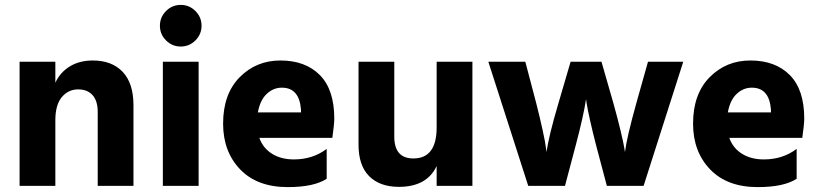

<svg xmlns="http://www.w3.org/2000/svg" viewBox="-20 -759 3348 784"><path d="M525 0H379V-302Q379 -347 358 -370.5Q337 -394 299 -394Q259 -394 232.5 -362.5Q206 -331 206 -268V0H60V-507H206V-421Q225 -463 264.5 -487.5Q304 -512 359 -512Q437 -512 481 -465.5Q525 -419 525 -329Z M791 0H645V-507H791ZM778 -714Q803 -689 803 -654Q803 -619 778 -594Q753 -569 718 -569Q683 -569 658 -594Q633 -619 633 -654Q633 -689 658 -714Q683 -739 718 -739Q753 -739 778 -714Z M1314 -29Q1262 5 1155 5Q1030 5 960.5 -67.5Q891 -140 891 -254Q891 -375 958.5 -443.5Q1026 -512 1125 -512Q1227 -512 1286 -452.5Q1345 -393 1345 -275Q1345 -252 1337 -196H1039Q1054 -154 1091 -131Q1128 -108 1180 -108Q1257 -108 1314 -151ZM1131 -401Q1096 -401 1069 -375.5Q1042 -350 1033 -300H1209V-312Q1202 -401 1131 -401Z M1909 0H1763V-81Q1723 4 1609 4Q1531 4 1487.5 -39.5Q1444 -83 1444 -168V-507H1590V-201Q1590 -112 1668 -112Q1763 -112 1763 -239V-507H1909Z M2287 0H2137L1974 -507H2125L2169 -340Q2185 -277 2196 -226.5Q2207 -176 2209 -157L2212 -138Q2219 -198 2261 -340L2310 -507H2436L2484 -340Q2502 -276 2514 -225.5Q2526 -175 2529 -156L2532 -138Q2539 -197 2579 -340L2626 -507H2770L2608 0H2458L2414 -166Q2400 -220 2389.5 -267Q2379 -314 2376 -334L2373 -354Q2363 -287 2331 -166Z M3233 -29Q3181 5 3074 5Q2949 5 2879.5 -67.5Q2810 -140 2810 -254Q2810 -375 2877.5 -443.5Q2945 -512 3044 -512Q3146 -512 3205 -452.5Q3264 -393 3264 -275Q3264 -252 3256 -196H2958Q2973 -154 3010 -131Q3047 -108 3099 -108Q3176 -108 3233 -151ZM3050 -401Q3015 -401 2988 -375.5Q2961 -350 2952 -300H3128V-312Q3121 -401 3050 -401Z"/></svg>

Font: Hind Guntur
Style: Bold
Weight: 700
Designer: Manushi Parikh, Hitesh Malaviya
Foundry: Indian Type Foundry
Version: Version 1.002;PS 1.0;hotconv 1.0.86;makeotf.lib2.5.63406; tt